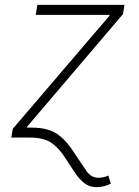

<svg xmlns="http://www.w3.org/2000/svg" viewBox="-20 -566 572 790"><path d="M26.4 0 32.7 -36.1 430.2 -501 431.2 -504.9H127L133.8 -545.9H492.2L485.8 -507.8L91.8 -44.9L90.8 -41H108.4Q179.7 -41 218.3 -12.7Q256.8 15.6 286.1 64Q317.4 111.3 336.4 138.4Q355.5 165.5 384.8 165.5Q405.8 165.5 425.8 156.2L436 189.9Q405.8 204.1 377.4 204.1Q349.1 204.1 328.6 188.7Q308.1 173.3 290 147Q272 120.6 251 87.9Q224.6 45.4 193.1 22.7Q161.6 0 101.6 0Z"/></svg>

Font: Inter Extra Light
Style: Italic
Weight: 200
Italic angle: -9.39999°
Designer: Rasmus Andersson
Foundry: rsms
Version: Version 4.000;git-3c8e0fc